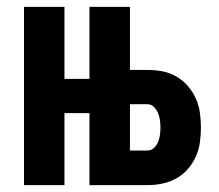

<svg xmlns="http://www.w3.org/2000/svg" viewBox="-20 -540 640 560"><path d="M50 0V-520H168V-310H241V-520H359V-336H410Q432 -336 453.5 -332Q475 -328 494 -317Q513 -306 527.5 -289.5Q542 -273 551 -253Q560 -233 563 -211.5Q566 -190 566 -168Q566 -146 563 -124.5Q560 -103 551 -83Q542 -63 527.5 -46.5Q513 -30 494 -19.5Q475 -9 453.5 -4.5Q432 0 410 0H241V-210H168V0ZM359 -101H410Q421 -101 429 -108.5Q437 -116 441 -126Q445 -136 446.5 -146.5Q448 -157 448 -168Q448 -179 446.5 -189.5Q445 -200 441 -210Q437 -220 429 -228Q421 -236 410 -236H359Z"/></svg>

Font: Iosevka SS04 Extended
Style: Bold
Weight: 700
Width: 7
Monospace: yes
Designer: Belleve Invis
Foundry: Belleve Invis
Version: Version 19.0.0; ttfautohint (v1.8.4)